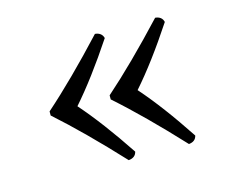

<svg xmlns="http://www.w3.org/2000/svg" viewBox="-64 -492 671 555"><g transform="rotate(-15 271.5 -215.0)"><path d="M155.8 -214.8Q214.8 -147.9 283.2 -44.9Q279.3 -27.8 258.8 -25.9Q156.7 -135.7 74.2 -209V-221.2Q157.2 -294.4 258.8 -403.8Q278.8 -401.9 283.2 -384.8Q214.8 -281.7 155.8 -214.8ZM335.9 -214.8Q395 -147.9 462.9 -44.9Q459 -27.8 439 -25.9Q336.9 -135.7 253.9 -209V-221.2Q336.9 -294.4 439 -403.8Q459 -401.9 462.9 -384.8Q395 -281.7 335.9 -214.8Z"/></g></svg>

Font: Biolilbert
Style: Regular
Weight: 400
Designer: Philipp H. Poll
Foundry: Philipp H. Poll
Version: Version 1.1.0